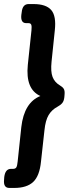

<svg xmlns="http://www.w3.org/2000/svg" viewBox="-37 -788 360 946"><path d="M128 -768Q190 -768 215.5 -738.5Q241 -709 233 -638L217 -484Q212 -435 222 -409Q232 -383 257 -368Q271 -360 277 -350.5Q283 -341 281 -321L280 -309Q278 -290 269.5 -280Q261 -270 246 -262Q218 -247 202.5 -221Q187 -195 182 -146L165 8Q158 79 126.5 108.5Q95 138 33 138H9Q-21 138 -17 98L-16 84Q-11 44 17 44H27Q39 44 43.5 36.5Q48 29 50 8L68 -162Q82 -283 162 -315Q88 -348 100 -468L118 -638Q120 -658 117 -666Q114 -674 103 -674H92Q64 -674 68 -714L70 -728Q74 -768 104 -768Z"/></svg>

Font: Asap Semi Expanded Semi Expanded Regular
Style: Bold Italic
Weight: 700
Width: 6
Italic angle: -6°
Designer: Pablo Cosgaya
Foundry: Omnibus-Type
Version: Version 3.001; ttfautohint (v1.8.4.7-5d5b)